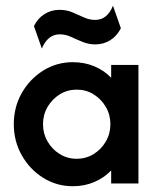

<svg xmlns="http://www.w3.org/2000/svg" viewBox="-20 -645 557 675"><path d="M236.1 9.7Q179.2 9.7 131.9 -19.8Q84.7 -49.3 56.6 -99Q28.5 -148.6 28.5 -208.3Q28.5 -268.8 56.6 -318.1Q84.7 -367.4 131.9 -396.9Q179.2 -426.4 236.1 -426.4Q277.1 -426.4 311.8 -411.8Q346.5 -397.2 370.8 -371.5V-416.7H466.7V0H370.8V-45.8Q346.5 -20.1 311.8 -5.2Q277.1 9.7 236.1 9.7ZM249.3 -86.8Q282.6 -86.8 309.4 -103.5Q336.1 -120.1 352.1 -147.6Q368.1 -175 368.1 -208.3Q368.1 -241.7 352.1 -269.1Q336.1 -296.5 309.4 -313.2Q282.6 -329.9 250 -329.9Q216.7 -329.9 189.9 -313.2Q163.2 -296.5 147.2 -269.1Q131.2 -241.7 131.2 -208.3Q131.2 -175 147.2 -147.6Q163.2 -120.1 189.9 -103.5Q216.7 -86.8 249.3 -86.8ZM127.1 -474.3 99.3 -553.5Q113.2 -581.2 136.8 -595.8Q160.4 -610.4 188.9 -610.4Q213.9 -610.4 234.4 -601.7Q254.9 -593.1 274.7 -584Q294.4 -575 314.6 -575Q336.8 -575 352.4 -588.2Q368.1 -601.4 377.1 -625L404.9 -545.8Q391 -518.1 367.4 -503.5Q343.7 -488.9 315.3 -488.9Q291.7 -488.9 270.5 -497.6Q249.3 -506.2 229.9 -515.3Q210.4 -524.3 190.3 -524.3Q168.1 -524.3 152.4 -511.1Q136.8 -497.9 127.1 -474.3Z"/></svg>

Font: Afacad SemiBold
Style: Regular
Weight: 600
Designer: Kristian Moeller
Foundry: Dicotype
Version: Version 1.000